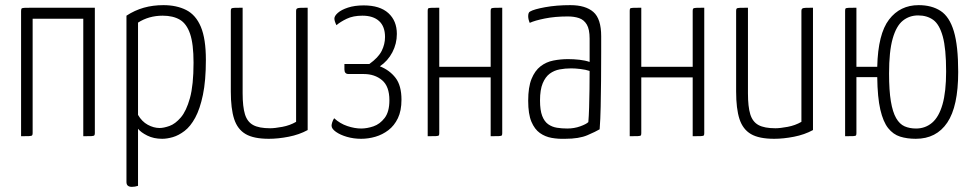

<svg xmlns="http://www.w3.org/2000/svg" viewBox="-20 -530 3783 747"><path d="M62 0V-486Q62 -493 63.5 -496Q65 -499 74.5 -499.5Q84 -500 107 -500H349V-12Q349 -6 347 -3.5Q345 -1 336 -0.5Q327 0 304 0V-457H107V-12Q107 -6 105 -3.5Q103 -1 93.5 -0.5Q84 0 62 0Z M493 197Q483 197 477.5 192.5Q472 188 472 178V-469Q504 -490 539.5 -500Q575 -510 616 -510Q667 -510 704.5 -491Q742 -472 761.5 -425.5Q781 -379 781 -297Q781 -216 769.5 -161Q758 -106 739.5 -72Q721 -38 698 -20.5Q675 -3 652.5 3.5Q630 10 611 10Q578 10 553 -2.5Q528 -15 517 -29V193Q511 195 505 196Q499 197 493 197ZM601 -32Q617 -32 639.5 -40Q662 -48 683.5 -73Q705 -98 719 -148.5Q733 -199 733 -286Q733 -359 719.5 -398.5Q706 -438 679.5 -453.5Q653 -469 613 -469Q559 -469 517 -442V-83Q532 -57 555 -44.5Q578 -32 601 -32Z M1026 10Q967 10 935.5 -8.5Q904 -27 891 -67Q878 -107 878 -174V-488Q878 -494 880 -496.5Q882 -499 891.5 -499.5Q901 -500 924 -500V-167Q924 -115 933 -85.5Q942 -56 965 -43.5Q988 -31 1031 -31Q1049 -31 1078.5 -36.5Q1108 -42 1132 -56V-488Q1132 -494 1135 -496.5Q1138 -499 1147.5 -499.5Q1157 -500 1177 -500V-24Q1144 -6 1103 2Q1062 10 1026 10Z M1385 10Q1356 10 1330 2.5Q1304 -5 1287 -17Q1270 -29 1270 -41Q1270 -46 1272.5 -54Q1275 -62 1280 -70Q1303 -49 1331.5 -39.5Q1360 -30 1385 -30Q1408 -30 1433 -38.5Q1458 -47 1476.5 -71Q1495 -95 1495 -140Q1495 -194 1466.5 -218Q1438 -242 1395 -242H1336Q1320 -242 1320 -260V-281H1417Q1452 -306 1465 -332Q1478 -358 1478 -386Q1478 -427 1455 -448Q1432 -469 1390 -469Q1354 -469 1329 -457Q1304 -445 1289 -432Q1285 -440 1283 -446.5Q1281 -453 1281 -458Q1281 -468 1294.5 -480Q1308 -492 1334 -500.5Q1360 -509 1395 -509Q1458 -509 1491 -479Q1524 -449 1524 -398Q1524 -360 1506.5 -326.5Q1489 -293 1458 -272Q1496 -257 1519 -227Q1542 -197 1542 -142Q1542 -99 1528 -70Q1514 -41 1491 -23.5Q1468 -6 1440.5 2Q1413 10 1385 10Z M1644 0V-488Q1644 -494 1645.5 -496.5Q1647 -499 1656.5 -499.5Q1666 -500 1689 -500V-270H1889V-488Q1889 -494 1891 -496.5Q1893 -499 1902.5 -499.5Q1912 -500 1934 -500V-12Q1934 -6 1932.5 -3.5Q1931 -1 1921.5 -0.5Q1912 0 1889 0V-229H1689V-12Q1689 -6 1687.5 -3.5Q1686 -1 1676.5 -0.5Q1667 0 1644 0Z M2179 10Q2152 11 2126.5 6.5Q2101 2 2080.5 -12.5Q2060 -27 2047.5 -56.5Q2035 -86 2035 -138Q2035 -191 2048 -223Q2061 -255 2083 -272Q2105 -289 2133 -294.5Q2161 -300 2190 -300Q2212 -300 2234.5 -297.5Q2257 -295 2274 -289Q2274 -289 2274 -306Q2274 -323 2274 -344.5Q2274 -366 2274 -380Q2274 -416 2263 -434.5Q2252 -453 2233 -459.5Q2214 -466 2189 -466Q2139 -466 2099.5 -458Q2060 -450 2041 -441Q2038 -448 2036.5 -454.5Q2035 -461 2035 -467Q2035 -473 2036.5 -478Q2038 -483 2042 -485Q2057 -494 2101 -502Q2145 -510 2199 -510Q2258 -510 2288.5 -483.5Q2319 -457 2319 -389V-327Q2319 -270 2318.5 -216Q2318 -162 2317 -114Q2316 -66 2313 -27Q2298 -18 2265.5 -4Q2233 10 2179 10ZM2187 -30Q2214 -30 2237.5 -38.5Q2261 -47 2269 -55Q2271 -78 2272 -111.5Q2273 -145 2273.5 -182.5Q2274 -220 2274 -254Q2259 -259 2238.5 -261.5Q2218 -264 2202 -264Q2179 -264 2157.5 -260Q2136 -256 2119 -243.5Q2102 -231 2091.5 -206Q2081 -181 2081 -139Q2081 -101 2089.5 -79Q2098 -57 2113 -46.5Q2128 -36 2147 -33Q2166 -30 2187 -30Z M2430 0V-488Q2430 -494 2431.5 -496.5Q2433 -499 2442.5 -499.5Q2452 -500 2475 -500V-270H2675V-488Q2675 -494 2677 -496.5Q2679 -499 2688.5 -499.5Q2698 -500 2720 -500V-12Q2720 -6 2718.5 -3.5Q2717 -1 2707.5 -0.5Q2698 0 2675 0V-229H2475V-12Q2475 -6 2473.5 -3.5Q2472 -1 2462.5 -0.5Q2453 0 2430 0Z M2992 10Q2933 10 2901.5 -8.5Q2870 -27 2857 -67Q2844 -107 2844 -174V-488Q2844 -494 2846 -496.5Q2848 -499 2857.5 -499.5Q2867 -500 2890 -500V-167Q2890 -115 2899 -85.5Q2908 -56 2931 -43.5Q2954 -31 2997 -31Q3015 -31 3044.5 -36.5Q3074 -42 3098 -56V-488Q3098 -494 3101 -496.5Q3104 -499 3113.5 -499.5Q3123 -500 3143 -500V-24Q3110 -6 3069 2Q3028 10 2992 10Z M3543 10Q3509 10 3482 1.5Q3455 -7 3435.5 -31.5Q3416 -56 3405 -103.5Q3394 -151 3393 -230H3312V-12Q3312 -6 3310.5 -3.5Q3309 -1 3300 -0.5Q3291 0 3268 0V-488Q3268 -494 3269.5 -496.5Q3271 -499 3280.5 -499.5Q3290 -500 3312 -500V-270H3393Q3396 -398 3439 -454Q3482 -510 3554 -510Q3605 -510 3639.5 -487.5Q3674 -465 3691 -408.5Q3708 -352 3708 -250Q3708 -116 3665.5 -53Q3623 10 3543 10ZM3544 -30Q3580 -30 3606.5 -52.5Q3633 -75 3647 -124Q3661 -173 3661 -252Q3661 -341 3648 -388Q3635 -435 3611 -452.5Q3587 -470 3552 -470Q3518 -470 3492.5 -449.5Q3467 -429 3453 -379.5Q3439 -330 3439 -244Q3439 -178 3446 -136Q3453 -94 3466.5 -70.5Q3480 -47 3499.5 -38.5Q3519 -30 3544 -30Z"/></svg>

Font: Yanone Kaffeesatz Light
Style: Regular
Weight: 300
Designer: Yanone (Cyrillic: Daniel Pouzeot, Huerta Tipografica, and Cyreal)
Foundry: Yanone
Version: Version 2.003